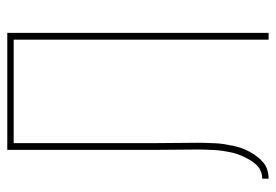

<svg xmlns="http://www.w3.org/2000/svg" viewBox="-138 -638 775 540"><g transform="rotate(-90 250.0 -367.5)"><path d="M18 0V-18Q29 -18 39 -22Q49 -26 56.5 -34Q64 -42 69.5 -51Q75 -60 79.5 -69.5Q84 -79 87.5 -89.5Q91 -100 93 -110.5Q95 -121 96.5 -131.5Q98 -142 98.5 -153Q99 -164 99.5 -174.5Q100 -185 100 -196Q100 -226 99.5 -255.5Q99 -285 99 -315V-735H428V0H409V-717H118V-315Q118 -286 118.5 -256.5Q119 -227 119 -198Q119 -186 118.5 -173.5Q118 -161 117.5 -149Q117 -137 115 -124.5Q113 -112 110.5 -100Q108 -88 104 -76.5Q100 -65 94 -54Q88 -43 80.5 -33Q73 -23 63.5 -15Q54 -7 42 -3.5Q30 0 18 0Z"/></g></svg>

Font: Iosevka SS04 Thin
Style: Regular
Weight: 100
Monospace: yes
Designer: Belleve Invis
Foundry: Belleve Invis
Version: Version 19.0.0; ttfautohint (v1.8.4)